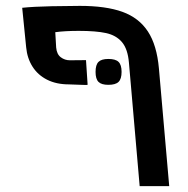

<svg xmlns="http://www.w3.org/2000/svg" viewBox="-20 -633 640 653"><path d="M555.5 0 520.5 -400Q513.5 -479.5 483 -526Q452.5 -572.5 396.2 -592.8Q340 -613 251.5 -613Q217.5 -613 155.2 -611.8Q93 -610.5 55.5 -606.5L69 -472Q72.5 -435 90.5 -406.5Q108.5 -378 140 -362Q171.5 -346 214.5 -346Q223 -346 256 -344.5L272.5 -344Q278 -344 278 -345L272.5 -428.5L217.5 -428Q200.5 -428 186.8 -438.2Q173 -448.5 171 -471.5L168 -523.5Q201 -528 247.5 -528Q306.5 -528 340.8 -520.5Q375 -513 394.8 -489.8Q414.5 -466.5 418.5 -420L455 0ZM305 -388.5Q305 -412.5 315 -422.5Q325 -432.5 348.5 -432.5Q373 -432.5 383.2 -422.5Q393.5 -412.5 393.5 -388.5Q393.5 -364.5 383.2 -354.5Q373 -344.5 348.5 -344.5Q325 -344.5 315 -354.5Q305 -364.5 305 -388.5Z"/></svg>

Font: JuliaMono
Style: Bold Italic
Weight: 700
Italic angle: -9°
Monospace: yes
Designer: cormullion
Foundry: corm
Version: Version 0.057; ttfautohint (v1.8.4)